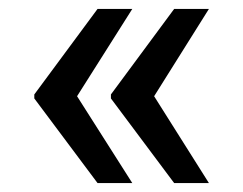

<svg xmlns="http://www.w3.org/2000/svg" viewBox="-20 -571 545 431"><path d="M57 -350V-359L199 -551H277L153 -355L277 -160H199ZM229 -350V-359L371 -551H449L326 -355L449 -160H371Z"/></svg>

Font: Freesentation 6 SemiBold
Style: Regular
Weight: 600
Designer: glyphs from Roboto by Christian Robertson / Hangul glyphs from Noto Sans CJK(Source Han Sans) by Jang Soo-young and Kang
Foundry: PT&
Version: Version 2.001